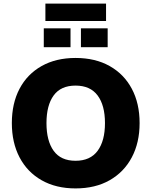

<svg xmlns="http://www.w3.org/2000/svg" viewBox="-20 -1039 844 1070"><path d="M46 -353Q46 -463 89 -544.5Q132 -626 212 -671Q292 -716 401 -716Q511 -716 591 -671Q671 -626 714.5 -544.5Q758 -463 758 -353Q758 -244 714.5 -162Q671 -80 591 -34.5Q511 11 401 11Q292 11 212 -34.5Q132 -80 89 -162Q46 -244 46 -353ZM239 -353Q239 -254 279 -198.5Q319 -143 401 -143Q483 -143 524 -198.5Q565 -254 565 -353Q565 -452 524 -507Q483 -562 401 -562Q319 -562 279 -507Q239 -452 239 -353ZM233 -922V-1019H571V-922ZM224 -776V-881H373V-776ZM431 -776V-881H580V-776Z"/></svg>

Font: Mulish Black
Style: Regular
Weight: 900
Designer: Vernon Adams
Foundry: Vernon Adams
Version: Version 3.603; ttfautohint (v1.8.3)